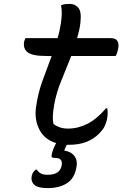

<svg xmlns="http://www.w3.org/2000/svg" viewBox="-20 -727 640 981"><path d="M110 -532H274Q280 -551 284 -569.5Q288 -588 291 -608Q295 -633 295.5 -655.5Q296 -678 292 -700Q304 -705 314.5 -706Q325 -707 337 -707Q364 -707 380.5 -687Q397 -667 391 -613Q389 -592 384.5 -572Q380 -552 374 -532H547Q573 -532 581 -515.5Q589 -499 583 -475Q581 -466 578.5 -457.5Q576 -449 571 -441H344Q319 -377 293.5 -315.5Q268 -254 257 -193Q251 -158 250 -136Q249 -114 253 -94Q265 -84 284 -77Q303 -70 328 -70Q379 -70 427 -94.5Q475 -119 522 -174H528Q533 -147 526 -114Q520 -92 512 -77Q504 -62 484 -42Q459 -17 421.5 -2Q384 13 329 13Q325 13 321 13Q318 20 315 26Q312 32 310 37L308 42Q344 48 360.5 70.5Q377 93 371 125Q362 183 323 208.5Q284 234 225 234Q175 234 157 219Q139 204 141 179Q143 155 162 140H168Q177 153 189 159.5Q201 166 224 166Q286 166 295 119Q302 80 263 80Q250 80 246 77Q242 74 244 64Q246 51 252.5 34.5Q259 18 267 4Q207 -14 181 -65.5Q155 -117 164 -179Q174 -252 197.5 -315.5Q221 -379 244 -441H213Q145 -441 120.5 -460.5Q96 -480 104 -517Q107 -526 110 -532Z"/></svg>

Font: Recursive Mn Csl St
Style: Italic
Weight: 400
Italic angle: -15°
Monospace: yes
Version: Version 1.079;hotconv 1.0.112;makeotfexe 2.5.65598; ttfautoh